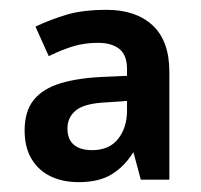

<svg xmlns="http://www.w3.org/2000/svg" viewBox="-20 -742 409 390"><path d="M197 -722Q256 -722 290 -690.5Q324 -659 324 -596V-377H266L251 -433Q233 -404 207 -388Q181 -372 140 -372Q108 -372 83.5 -383.5Q59 -395 44.5 -418.5Q30 -442 30 -477Q30 -516 48.5 -539Q67 -562 103.5 -573Q140 -584 194 -586L238 -588V-602Q238 -630 222.5 -642.5Q207 -655 179 -655Q153 -655 130.5 -648.5Q108 -642 79 -628L52 -688Q84 -703 116.5 -712.5Q149 -722 197 -722ZM195 -534Q152 -532 134.5 -518Q117 -504 117 -481Q117 -459 130 -448Q143 -437 167 -437Q202 -437 220 -460Q238 -483 238 -517V-537Z"/></svg>

Font: Noto Sans Hebrew Thin SemiBold
Style: Regular
Weight: 600
Version: Version 3.001